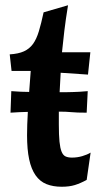

<svg xmlns="http://www.w3.org/2000/svg" viewBox="-20 -699 388 731"><path d="M17 -492Q50 -494 71 -503.5Q92 -513 105.5 -531.5Q119 -550 128 -580Q137 -610 146 -652L239 -679Q230 -624 225 -582Q220 -540 216 -500H324L315 -415L211 -422L207 -348Q221 -348 232.5 -348Q244 -348 255.5 -348.5Q267 -349 281 -349.5Q295 -350 314 -352L310 -270Q290 -270 276.5 -270.5Q263 -271 252 -272Q241 -273 230 -273.5Q219 -274 204 -274V-225Q204 -184 206.5 -159.5Q209 -135 214.5 -121.5Q220 -108 229.5 -103.5Q239 -99 254 -99Q274 -99 293 -104.5Q312 -110 325 -118L310 -14Q286 -1 265 5.5Q244 12 215 12Q182 12 157 2Q132 -8 115.5 -31.5Q99 -55 91 -92.5Q83 -130 83 -184Q83 -222 86 -273Q71 -273 55 -272Q39 -271 20 -270L23 -352Q62 -349 91 -349L97 -429H24Z"/></svg>

Font: CantoraOne
Style: Regular
Weight: 400
Designer: Pablo Impallari, Rodrigo Fuenzalida
Foundry: Pablo Impallari
Version: Version 1.001; ttfautohint (v0.8) -G 200 -r 50